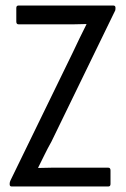

<svg xmlns="http://www.w3.org/2000/svg" viewBox="-20 -675 455 695"><path d="M22 0Q15 0 15 -8V-10Q15 -16 18 -22L243 -484Q255 -510 267.5 -535.5Q280 -561 293 -587V-588Q271 -587 248.5 -587Q226 -587 203 -587H47Q39 -587 39 -597V-646Q39 -655 47 -655H390Q398 -655 398 -647V-645Q398 -642 397.5 -639Q397 -636 395 -633L166 -162Q153 -139 141.5 -115.5Q130 -92 118 -68V-67Q145 -68 167 -68Q189 -68 213 -68H372Q380 -68 380 -58V-9Q380 0 372 0Z"/></svg>

Font: Sofia Sans Condensed
Style: Regular
Weight: 400
Designer: Botio Nikoltchev, Ani Petrova
Foundry: lettersoup
Version: Version 4.100